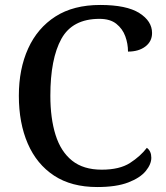

<svg xmlns="http://www.w3.org/2000/svg" viewBox="-20 -744 669 774"><path d="M372 10Q268 10 198 -36Q128 -82 92 -165Q56 -248 56 -358Q56 -466 93.5 -548.5Q131 -631 203.5 -677.5Q276 -724 384 -724Q490 -724 541.5 -691.5Q593 -659 593 -611Q593 -577 566 -556.5Q539 -536 496 -536Q496 -568 485 -598Q474 -628 449 -648Q424 -668 381 -668Q272 -668 227.5 -587.5Q183 -507 183 -358Q183 -267 204 -200Q225 -133 270.5 -96.5Q316 -60 390 -60Q462 -60 504 -87Q546 -114 572 -148Q590 -135 590 -108Q590 -82 567.5 -54.5Q545 -27 497 -8.5Q449 10 372 10Z"/></svg>

Font: Noto Serif Hentaigana Medium
Style: Regular
Weight: 500
Designer: Kazuhiro Yamada
Foundry: nipponia
Version: Version 1.000; ttfautohint (v1.8.4.7-5d5b)